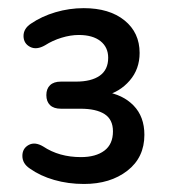

<svg xmlns="http://www.w3.org/2000/svg" viewBox="-20 -729 420 471"><path d="M53.1 -315.6Q35 -327.7 34.9 -346.3Q34.8 -364.8 50.2 -373.3Q65.5 -381.8 85.9 -369.7Q125 -343.6 178.6 -343.6Q214.8 -343.6 236 -359.4Q257.1 -375.2 257.1 -406.8Q257.1 -435.9 236.5 -449.1Q215.9 -462.3 177.5 -462.3H129.4Q111.9 -462.3 102.8 -471.1Q93.7 -479.9 93.7 -495.7Q93.7 -511.3 102.8 -520Q111.9 -528.8 129.4 -528.8H166.3Q204.2 -528.8 224.8 -543.4Q245.4 -558 245.4 -587.3Q245.4 -613.2 226.4 -628.2Q207.3 -643.2 173.3 -643.2Q153 -643.2 130.9 -636.4Q108.9 -629.7 90.7 -618Q69.6 -605.8 53.8 -614Q38 -622.2 37.7 -640.4Q37.5 -658.6 55.6 -670.8Q82.3 -689 116.1 -699Q150 -709 185.4 -709Q248.3 -709 285.4 -679Q322.5 -649 322.5 -599.1Q322.5 -559.5 298.2 -531.4Q273.9 -503.2 237.1 -494.1V-503.9Q281.1 -497.4 307.7 -470.1Q334.2 -442.8 334.2 -398.3Q334.2 -342.6 292.4 -310.2Q250.6 -277.7 186.1 -277.7Q147.1 -277.7 112.9 -287.6Q78.7 -297.4 53.1 -315.6Z"/></svg>

Font: SN Pro Thin
Style: Regular
Weight: 200
Designer: Tobias Whetton
Foundry: Supernotes
Version: Version 1.003;Glyphs 3.3 (3324)